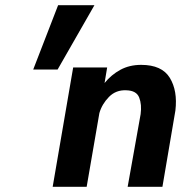

<svg xmlns="http://www.w3.org/2000/svg" viewBox="-20 -720 733 740"><path d="M204 -700 108 -452H202L344 -700ZM522 -280 472 0H606L656 -294Q665 -370 634.5 -420Q604 -470 524 -470Q479 -470 444 -451Q409 -432 383 -400L393 -460H262L183 0H314L363 -284Q373 -319 400 -346.5Q427 -374 467 -372Q506 -371 516.5 -344Q527 -317 522 -280Z"/></svg>

Font: Jost* 600 Semi Italic
Style: Italic
Weight: 600
Italic angle: -10°
Version: Version 3.200; ttfautohint (v0.97) -l 8 -r 50 -G 200 -x 14 -